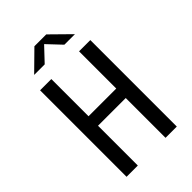

<svg xmlns="http://www.w3.org/2000/svg" viewBox="-273 -1043 1146 1146"><g transform="rotate(-45 300.0 -470.0)"><path d="M417 0V-336H183V0H88V-730H183V-416H417V-730H512V0ZM128 -820 250 -940H350L472 -820H383L300 -908L217 -820Z"/></g></svg>

Font: Moralerspace Krypton JPDOC
Style: Regular
Weight: 400
Version: v0.0.6; ttfautohint (v1.8.4.7-5d5b-dirty) -l 6 -r 45 -G 200 